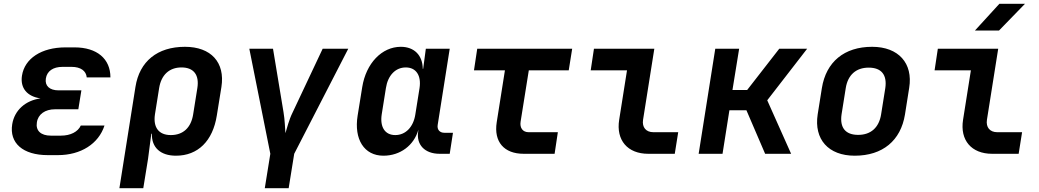

<svg xmlns="http://www.w3.org/2000/svg" viewBox="-20 -805 5440 1005"><path d="M283 7C403 7 496 -52 527 -148H403C388 -115 349 -95 299 -95H246C194 -95 166 -121 173 -164C179 -207 216 -233 268 -233H390L406 -332H287C239 -332 214 -356 220 -394C226 -433 258 -455 307 -455H355C402 -455 431 -434 434 -400H558C558 -497 488 -557 370 -557H323C197 -557 109 -499 95 -409C85 -344 122 -300 192 -290C113 -279 56 -228 44 -155C28 -56 100 7 230 7Z M605 180H730L755 26L772 -105H775C773 -33 820 10 901 10C1016 10 1094 -67 1115 -201L1139 -350C1159 -478 1085 -560 948 -560C804 -560 710 -484 689 -350ZM874 -98C811 -98 781 -138 791 -206L813 -344C824 -413 866 -452 930 -452C994 -452 1024 -413 1013 -344L991 -206C980 -137 939 -98 874 -98Z M1366 180H1491L1520 0L1803 -550H1669L1512 -217C1492 -177 1482 -133 1474 -108C1472 -133 1471 -177 1464 -218L1409 -550H1285L1395 0Z M1987 10C2075 10 2147 -44 2170 -126L2169 -117C2158 -48 2203 0 2281 0H2334L2351 -110H2306C2282 -110 2267 -126 2271 -151L2334 -550H2209L2195 -445H2193C2192 -516 2148 -560 2078 -560C1979 -560 1896 -474 1876 -349L1852 -200C1832 -76 1886 10 1987 10ZM2049 -98C1995 -98 1968 -140 1978 -206L2000 -344C2010 -410 2050 -452 2104 -452C2158 -452 2186 -410 2176 -344L2154 -206C2144 -140 2103 -98 2049 -98Z M2721 0H2883L2900 -113H2747C2716 -113 2700 -136 2705 -168L2748 -437H2957L2975 -550H2478L2461 -437H2623L2580 -165C2564 -63 2618 0 2721 0Z M3373 0H3512L3530 -113H3400C3361 -113 3340 -139 3346 -178L3405 -550H3089L3072 -437H3262L3221 -178C3204 -71 3265 0 3373 0Z M3637 0H3762L3798 -228H3887L3985 0H4121L3996 -280L4205 -550H4059L3891 -334H3814L3849 -550H3724Z M4454 10C4600 10 4695 -69 4717 -206L4739 -345C4760 -474 4683 -560 4545 -560C4399 -560 4304 -481 4282 -344L4260 -206C4240 -76 4316 10 4454 10ZM4472 -99C4405 -99 4375 -137 4385 -206L4407 -344C4418 -413 4461 -451 4527 -451C4594 -451 4624 -413 4614 -344L4592 -206C4581 -137 4538 -99 4472 -99Z M5083 -645H5209L5345 -785H5211ZM5173 0H5312L5330 -113H5200C5161 -113 5140 -139 5146 -178L5205 -550H4889L4872 -437H5062L5021 -178C5004 -71 5065 0 5173 0Z"/></svg>

Font: JetBrains Mono
Style: Bold Italic
Weight: 558
Italic angle: -9°
Monospace: yes
Designer: Philipp Nurullin, Konstantin Bulenkov
Foundry: JetBrains
Version: Version 2.305